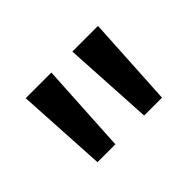

<svg xmlns="http://www.w3.org/2000/svg" viewBox="-62 -820 524 524"><g transform="rotate(-45 199.5 -558.0)"><path d="M75 -427 60 -689H159L144 -427ZM255 -427 240 -689H339L324 -427Z"/></g></svg>

Font: Fira Sans
Style: Regular
Weight: 400
Designer: Carrois Corporate & Edenspiekermann AG
Foundry: Carrois Corporate GbR & Edenspiekermann AG
Version: Version 4.106;PS 004.106;hotconv 1.0.70;makeotf.lib2.5.58329